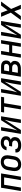

<svg xmlns="http://www.w3.org/2000/svg" viewBox="2212 -2780 576 5040"><g transform="rotate(-90 2500.0 -260.0)"><path d="M6 0 92 -520H468L382 0H291L364 -440H170L97 0Z M705 8Q675 8 647 2Q619 -4 596.5 -19Q574 -34 558.5 -56.5Q543 -79 536 -106Q529 -133 529 -162Q529 -191 534 -221L554 -341Q558 -365 566.5 -390Q575 -415 589.5 -437.5Q604 -460 624.5 -478Q645 -496 669 -507.5Q693 -519 718.5 -523.5Q744 -528 769 -528Q798 -528 826 -522Q854 -516 877 -501Q900 -486 915.5 -463.5Q931 -441 938 -414Q945 -387 944.5 -358Q944 -329 939 -299L919 -179Q915 -155 907 -130Q899 -105 884.5 -82.5Q870 -60 849 -42Q828 -24 804.5 -12.5Q781 -1 755.5 3.5Q730 8 705 8ZM706 -72Q728 -72 751.5 -80.5Q775 -89 792 -107Q809 -125 818 -147.5Q827 -170 831 -193L851 -313Q853 -329 854 -345Q855 -361 852.5 -376.5Q850 -392 843.5 -406Q837 -420 825.5 -430Q814 -440 799 -444Q784 -448 768 -448Q745 -448 722 -439.5Q699 -431 682 -413Q665 -395 656 -372.5Q647 -350 643 -327L623 -207Q620 -191 619.5 -175Q619 -159 621.5 -143.5Q624 -128 630.5 -114Q637 -100 648 -90Q659 -80 674.5 -76Q690 -72 706 -72Z M1208 8Q1183 8 1159.5 5.5Q1136 3 1114 -3.5Q1092 -10 1072.5 -21.5Q1053 -33 1039 -51Q1025 -69 1020 -91.5Q1015 -114 1019 -138Q1019 -140 1019 -141Q1019 -142 1020 -144H1109Q1109 -143 1109 -142.5Q1109 -142 1109 -141Q1106 -123 1115 -108Q1124 -93 1139 -85Q1154 -77 1171.5 -74.5Q1189 -72 1208 -72Q1220 -72 1232.5 -73Q1245 -74 1257.5 -77Q1270 -80 1282.5 -85Q1295 -90 1305.5 -98.5Q1316 -107 1322 -119Q1328 -131 1330 -143Q1334 -163 1327.5 -181.5Q1321 -200 1306 -211.5Q1291 -223 1271.5 -226.5Q1252 -230 1232 -230H1175L1189 -310H1245Q1256 -310 1267 -311Q1278 -312 1289 -315Q1300 -318 1311 -322.5Q1322 -327 1331 -335Q1340 -343 1345.5 -353.5Q1351 -364 1353 -375Q1356 -392 1350.5 -407.5Q1345 -423 1332.5 -432Q1320 -441 1304 -444.5Q1288 -448 1271 -448Q1254 -448 1237 -445Q1220 -442 1204.5 -432.5Q1189 -423 1178 -408Q1167 -393 1164 -376H1074Q1078 -398 1087 -419Q1096 -440 1110.5 -458.5Q1125 -477 1144 -491Q1163 -505 1184.5 -513.5Q1206 -522 1228 -525Q1250 -528 1271 -528Q1295 -528 1319 -525Q1343 -522 1364 -513Q1385 -504 1402 -489.5Q1419 -475 1429.5 -455.5Q1440 -436 1443 -412Q1446 -388 1442 -364Q1439 -348 1432.5 -332Q1426 -316 1414 -303.5Q1402 -291 1386.5 -282.5Q1371 -274 1355 -268Q1373 -259 1388 -245Q1403 -231 1411.5 -212.5Q1420 -194 1421.5 -172.5Q1423 -151 1419 -129Q1415 -107 1405 -85.5Q1395 -64 1378 -47.5Q1361 -31 1339.5 -20Q1318 -9 1296 -3Q1274 3 1252 5.5Q1230 8 1208 8Z M1506 0 1592 -520H1683L1648 -312Q1644 -285 1638 -257.5Q1632 -230 1625 -203Q1618 -176 1610.5 -148.5Q1603 -121 1596 -94L1865 -520H1968L1882 0H1791L1825 -208Q1830 -235 1835.5 -262.5Q1841 -290 1848 -317Q1855 -344 1863 -371.5Q1871 -399 1877 -426L1609 0Z M2148 0 2221 -440H2067L2080 -520H2480L2466 -440H2312L2239 0Z M2506 0 2592 -520H2683L2648 -312Q2644 -285 2638 -257.5Q2632 -230 2625 -203Q2618 -176 2610.5 -148.5Q2603 -121 2596 -94L2865 -520H2968L2882 0H2791L2825 -208Q2830 -235 2835.5 -262.5Q2841 -290 2848 -317Q2855 -344 2863 -371.5Q2871 -399 2877 -426L2609 0Z M3006 0 3092 -520H3276Q3298 -520 3320.5 -516.5Q3343 -513 3362.5 -504.5Q3382 -496 3397.5 -481Q3413 -466 3422 -446.5Q3431 -427 3433 -404.5Q3435 -382 3431 -359Q3428 -344 3422.5 -329.5Q3417 -315 3407 -303Q3397 -291 3383.5 -282Q3370 -273 3356 -266Q3374 -258 3388 -244.5Q3402 -231 3411 -214Q3420 -197 3421.5 -176.5Q3423 -156 3420 -135Q3416 -113 3406.5 -92.5Q3397 -72 3380.5 -55.5Q3364 -39 3343 -28Q3322 -17 3300.5 -10.5Q3279 -4 3257 -2Q3235 0 3214 0ZM3148 -309H3255Q3269 -309 3283.5 -311.5Q3298 -314 3310.5 -322Q3323 -330 3331 -343Q3339 -356 3342 -370Q3344 -385 3341 -399Q3338 -413 3328.5 -423Q3319 -433 3304.5 -436.5Q3290 -440 3276 -440H3170ZM3110 -80H3214Q3226 -80 3238 -81Q3250 -82 3262 -85Q3274 -88 3285.5 -93Q3297 -98 3307 -106Q3317 -114 3323.5 -125.5Q3330 -137 3332 -149Q3335 -168 3328 -185Q3321 -202 3307 -212Q3293 -222 3274.5 -225.5Q3256 -229 3237 -229H3135Z M3506 0 3592 -520H3683L3648 -308H3842L3877 -520H3968L3882 0H3791L3829 -228H3634L3597 0Z M4006 0 4092 -520H4183L4148 -312Q4144 -285 4138 -257.5Q4132 -230 4125 -203Q4118 -176 4110.5 -148.5Q4103 -121 4096 -94L4365 -520H4468L4382 0H4291L4325 -208Q4330 -235 4335.5 -262.5Q4341 -290 4348 -317Q4355 -344 4363 -371.5Q4371 -399 4377 -426L4109 0Z M4493 0 4688 -265 4579 -520H4685L4749 -348L4875 -520H4980L4785 -255L4894 0H4788L4724 -172L4599 0Z"/></g></svg>

Font: Iosevka SS04 Medium Oblique
Style: Regular
Weight: 500
Italic angle: -9°
Monospace: yes
Designer: Belleve Invis
Foundry: Belleve Invis
Version: Version 19.0.0; ttfautohint (v1.8.4)